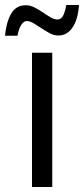

<svg xmlns="http://www.w3.org/2000/svg" viewBox="-63 -748 336 768"><path d="M65 0V-537H146V0ZM171 -606Q153 -606 136 -615Q119 -624 95 -640Q92 -642 80.5 -649.5Q69 -657 60 -660.5Q51 -664 45 -664Q32 -664 22 -648.5Q12 -633 7 -605H-43Q-38 -659 -18.5 -693Q1 -727 40 -727Q57 -727 73.5 -719Q90 -711 112 -696Q131 -683 143.5 -676.5Q156 -670 167 -670Q181 -670 189 -684.5Q197 -699 202 -728H253Q249 -670 227 -638Q205 -606 171 -606Z"/></svg>

Font: Noto Sans UI Cond
Style: Regular
Weight: 400
Width: 3
Designer: Monotype Design Team
Foundry: Monotype Imaging Inc.
Version: Version 1.001